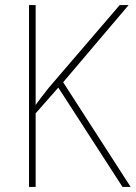

<svg xmlns="http://www.w3.org/2000/svg" viewBox="-20 -734 533 754"><path d="M493 0 228 -411 485 -714H450L172 -390C150 -362 132 -339 120 -322V-714H94V0H120V-289L209 -390L461 0Z"/></svg>

Font: Noto Sans Gujarati SemiCondensed Thin
Style: Regular
Weight: 100
Width: 4
Designer: Jelle Bosma - Monotype Design Team, Universal Thirst
Foundry: Monotype Imaging Inc.
Version: Version 2.106